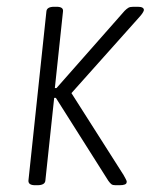

<svg xmlns="http://www.w3.org/2000/svg" viewBox="-20 -545 480 567"><path d="M84 2Q63 2 64 -12L117 -511Q118 -525 140 -525H147Q168 -525 166 -511L142 -285H147L348 -513Q354 -519 359 -522Q364 -525 374 -525H387Q405 -525 405 -515Q403 -507 391 -494L191 -270L345 -28Q348 -22 351.5 -16Q355 -10 354 -7Q354 2 333 2H321Q313 2 309 -1Q305 -4 300 -11L145 -256H140L114 -12Q113 2 90 2Z"/></svg>

Font: Asap Condensed Condensed ExtraLight
Style: Italic
Weight: 200
Width: 3
Italic angle: -6°
Designer: Pablo Cosgaya
Foundry: Omnibus-Type
Version: Version 3.001; ttfautohint (v1.8.4.7-5d5b)